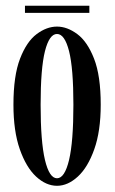

<svg xmlns="http://www.w3.org/2000/svg" viewBox="-20 -618 388 650"><path d="M173 11Q136 11 102.2 -20.2Q68.5 -51.5 47 -112.8Q25.5 -174 25.5 -263.5Q25.5 -361.5 47.8 -419.2Q70 -477 104 -502.5Q138 -528 173 -528Q207.5 -528 241.8 -502.5Q276 -477 298.5 -419.2Q321 -361.5 321 -263.5Q321 -174 299.2 -112.8Q277.5 -51.5 243.5 -20.2Q209.5 11 173 11ZM173 -14.5Q199 -14.5 213.8 -76.5Q228.5 -138.5 228.5 -263.5Q228.5 -386.5 213.8 -444.8Q199 -503 173 -503Q147 -503 132.2 -444.8Q117.5 -386.5 117.5 -263.5Q117.5 -138.5 132.2 -76.5Q147 -14.5 173 -14.5ZM64.5 -574.5V-598.5H282.5V-574.5Z"/></svg>

Font: Imbue 50pt Medium
Style: Regular
Weight: 500
Designer: Tyler Finck
Foundry: Etcetera Type Company
Version: Version 1.102; ttfautohint (v1.8.3)